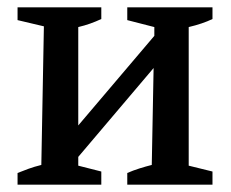

<svg xmlns="http://www.w3.org/2000/svg" viewBox="-20 -505 632 525"><path d="M28 0V-32Q43 -38 58 -43.5Q73 -49 93 -54L100 -433L28 -450V-485H257V-453Q242 -446 226.5 -440.5Q211 -435 194 -431V-162L402 -407V-431L328 -450V-485H561V-453Q534 -440 496 -431V-52L561 -36V0H328V-32Q344 -39 361.5 -44.5Q379 -50 395 -54L400 -319L194 -76V-52L257 -36V0Z"/></svg>

Font: Piazzolla Medium
Style: Regular
Weight: 500
Designer: Juan Pablo del Peral
Foundry: Huerta Tipografica
Version: Version 1.330